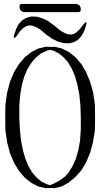

<svg xmlns="http://www.w3.org/2000/svg" viewBox="-20 -984 540 985"><path d="M296.9 -735.4 334 -716.8 367.2 -690.4 397.5 -655.3 421.9 -613.3 442.4 -564.5 458 -508.8 466.8 -447.3 467.8 -379.9 466.8 -315.4 457 -254.9 442.4 -200.2 421.9 -151.4 397.5 -110.4 367.2 -76.2 330.1 -45.9 295.9 -27.3 258.8 -18.6 237.3 -19.5 214.8 -18.6 176.8 -27.3 140.6 -45.9 107.4 -72.3 77.1 -107.4 51.8 -149.4 31.2 -198.2 16.6 -253.9 7.8 -315.4 6.8 -382.8 7.8 -447.3 16.6 -508.8 31.2 -564.5 51.8 -613.3 77.1 -655.3 107.4 -690.4 140.6 -716.8 176.8 -735.4 215.8 -744.1 237.3 -743.2 259.8 -744.1ZM386.7 -500 377 -549.8 364.3 -594.7 347.7 -632.8 329.1 -664.1 306.6 -689.5 282.2 -710 254.9 -723.6 237.3 -728.5 219.7 -723.6 190.4 -710 165 -689.5 142.6 -664.1 122.1 -631.8 105.5 -594.7 92.8 -549.8 84 -500 79.1 -444.3V-381.8L82 -319.3L87.9 -262.7L97.7 -212.9L110.4 -168.9L127 -129.9L145.5 -98.6L168 -73.2L192.4 -52.7L219.7 -39.1L235.4 -34.2L253.9 -41L285.2 -57.6L313.5 -78.1L332 -98.6L351.6 -130.9L369.1 -168.9L381.8 -212.9L390.6 -262.7L394.5 -318.4V-380.9L392.6 -443.4ZM215.8 -807.6 193.4 -827.1 173.8 -840.8 156.2 -848.6 141.6 -853.5H127.9L114.3 -849.6L99.6 -840.8L84 -825.2L64.5 -797.9Q44.9 -776.4 53.7 -808.6L63.5 -836.9L76.2 -861.3L93.8 -879.9L115.2 -892.6L140.6 -899.4L168 -898.4L196.3 -890.6L225.6 -877L258.8 -852.5L281.2 -834L300.8 -820.3L318.4 -811.5L333 -807.6L346.7 -806.6L360.4 -810.5L375 -820.3L390.6 -835.9L410.2 -861.3Q428.7 -883.8 420.9 -851.6L411.1 -823.2L398.4 -799.8L380.9 -780.3L358.4 -767.6L334 -761.7L306.6 -762.7L278.3 -770.5L249 -784.2ZM365.2 -963.9Q394.5 -963.9 394.5 -934.6Q394.5 -921.9 381.8 -921.9H109.4Q80.1 -921.9 80.1 -951.2Q80.1 -963.9 92.8 -963.9Z"/></svg>

Font: B2 Hana
Style: Regular
Weight: 500
Version: 2020-08-05; (max)